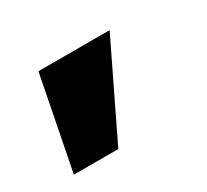

<svg xmlns="http://www.w3.org/2000/svg" viewBox="-65 -182 458 425"><g transform="rotate(-30 164.0 30.0)"><path d="M20 148.5H133.5L248.5 -89H66.5Z"/></g></svg>

Font: Anybody Thin ExtraBold
Style: Regular
Weight: 800
Version: Version 1.113;gftools[0.9.25]